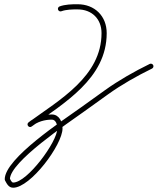

<svg xmlns="http://www.w3.org/2000/svg" viewBox="-20 -578 733 892"><path d="M249.8 -532.8C252.1 -526.6 259 -523.4 265.2 -525.7C287.9 -534 316.6 -534.4 340.6 -534.3C340.6 -534.3 340.6 -534.3 340.6 -534.3C340.6 -534.3 340.6 -534.3 340.6 -534.3C406.5 -534.3 451.7 -490.3 451.7 -424.1C451.7 -223.3 256 -113.7 112.9 -9.7C106.7 -5.2 107.5 2 111.3 6.8C115.1 11.7 121.9 14.1 127.8 9.1C153.3 -12.7 187.8 -22.2 220.9 -22.2C240.5 -22.2 246.5 3.3 246.5 18.8C246.5 80.8 106.4 270.1 41.3 270.1C33.3 270.1 28 255.5 24.5 249.1C24.4 248.9 24.8 250.4 25.2 252C25.6 253.5 26 255 26 254.8C26 173.6 298.3 -7.7 371.5 -60.4C408 -86.6 444.5 -112.8 481 -139C544.8 -184.9 615.6 -224.8 686.2 -259.4C692.1 -262.3 694.6 -269.5 691.7 -275.5C688.7 -281.4 681.5 -283.9 675.6 -281C675.6 -281 675.6 -281 675.6 -281C603.9 -245.8 531.9 -205.2 467 -158.5C430.5 -132.3 394 -106.1 357.5 -79.9C275.4 -20.8 2 157.6 2 254.8C2 255 2.3 256.4 2.6 257.7C2.9 259 3.3 260.3 3.4 260.5C11.9 276.2 20.4 294.1 41.3 294.1C121.5 294.1 270.5 94.4 270.5 18.8C270.5 -10.9 255.4 -46.2 220.9 -46.2C182.1 -46.2 142.1 -34.6 112.2 -9.1C106.4 -4.1 107 2.8 110.6 7.4C114.2 12 120.8 14.2 127.1 9.7C277.5 -99.7 475.7 -212.8 475.7 -424.1C475.7 -503.5 419.7 -558.3 340.6 -558.3C340.6 -558.3 340.6 -558.3 340.6 -558.3C340.6 -558.3 340.6 -558.3 340.6 -558.3C313.7 -558.4 282.5 -557.6 256.9 -548.2C250.7 -545.9 247.5 -539 249.8 -532.8Z"/></svg>

Font: FRB American Cursive Guidelines Light
Style: Italic
Weight: 300
Italic angle: -25°
Version: Version 2.0;Modular Font Editor K font №1